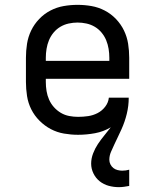

<svg xmlns="http://www.w3.org/2000/svg" viewBox="-20 -548 640 792"><path d="M470 224Q449 224 428.5 218.5Q408 213 391.5 200Q375 187 365.5 167.5Q356 148 356 127Q356 106 364 85Q372 64 384 46Q396 28 410 11Q424 -6 437 -23Q407 -5 372 1.5Q337 8 302 8Q273 8 244 3Q215 -2 189.5 -15.5Q164 -29 143 -50Q122 -71 109 -97Q96 -123 91.5 -152Q87 -181 87 -210V-310Q87 -339 91.5 -367.5Q96 -396 108.5 -422Q121 -448 141.5 -469.5Q162 -491 188 -504.5Q214 -518 242.5 -523Q271 -528 300 -528Q329 -528 357.5 -523Q386 -518 412 -504.5Q438 -491 458.5 -469.5Q479 -448 491.5 -422Q504 -396 508.5 -367.5Q513 -339 513 -310V-223H169V-210Q169 -191 172 -172.5Q175 -154 182.5 -137Q190 -120 202.5 -106Q215 -92 231 -82.5Q247 -73 265.5 -69.5Q284 -66 302 -66Q323 -66 343.5 -69Q364 -72 382.5 -81.5Q401 -91 414 -108Q427 -125 429 -145H511Q511 -128 509 -111.5Q507 -95 503 -78.5Q499 -62 493.5 -46Q488 -30 481 -14.5Q474 1 466.5 16.5Q459 32 452 47Q445 62 438 78Q431 94 431 111Q431 121 435.5 130Q440 139 447.5 145Q455 151 465 153.5Q475 156 484 156Q492 156 499 155Q506 154 513 152V219Q502 221 491.5 222.5Q481 224 470 224ZM169 -297H431V-310Q431 -328 428 -346.5Q425 -365 418 -382Q411 -399 399 -413.5Q387 -428 371 -437.5Q355 -447 336.5 -451Q318 -455 300 -455Q282 -455 263.5 -451Q245 -447 229 -437.5Q213 -428 201 -413.5Q189 -399 182 -382Q175 -365 172 -346.5Q169 -328 169 -310Z"/></svg>

Font: Iosevka Plex Etoile
Style: Regular
Weight: 400
Designer: Belleve Invis
Foundry: Belleve Invis
Version: Version 25.1.1; ttfautohint (v1.8.4)